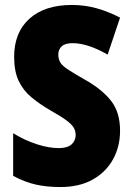

<svg xmlns="http://www.w3.org/2000/svg" viewBox="-20 -795 531 774"><path d="M464 -268Q464 -204 435.5 -152.5Q407 -101 353.5 -71Q300 -41 223 -41Q168 -41 124 -51Q80 -61 33 -86V-258Q80 -229 128.5 -213.5Q177 -198 217 -198Q252 -198 268.5 -213Q285 -228 285 -251Q285 -267 277 -280.5Q269 -294 247.5 -310Q226 -326 185 -349Q140 -375 106.5 -403Q73 -431 55 -469.5Q37 -508 37 -566Q37 -664 98.5 -719.5Q160 -775 270 -775Q322 -775 370 -761.5Q418 -748 464 -724L414 -575Q333 -621 273 -621Q242 -621 228.5 -608Q215 -595 215 -575Q215 -557 223 -543.5Q231 -530 254.5 -514.5Q278 -499 322 -474Q390 -436 427 -389.5Q464 -343 464 -268Z"/></svg>

Font: Noto Sans Tamil UI Condensed Black
Style: Regular
Weight: 900
Width: 3
Designer: Jelle Bosma - Monotype Design Team
Foundry: Monotype Imaging Inc.
Version: Version 2.004; ttfautohint (v1.8.4.7-5d5b)